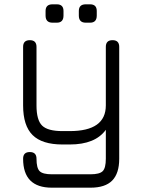

<svg xmlns="http://www.w3.org/2000/svg" viewBox="-20 -669 669 889"><path d="M223 -564Q191 -564 191 -597V-618Q191 -649 223 -649H243Q274 -649 274 -618V-597Q274 -564 243 -564ZM377 -564Q345 -564 345 -597V-618Q345 -649 377 -649H397Q428 -649 428 -618V-597Q428 -564 397 -564ZM220 200Q87 200 87 66Q87 35 118 35Q149 35 149 66Q149 109 163.5 123.5Q178 138 220 138H399Q441 138 455.5 123.5Q470 109 470 66V-68Q421 0 303 0H269Q175 0 131 -43.5Q87 -87 87 -181V-452Q87 -483 118 -483Q149 -483 149 -452V-181Q149 -113 175 -87.5Q201 -62 269 -62H303Q470 -62 470 -181V-452Q470 -483 501 -483Q532 -483 532 -452V66Q532 134 499.5 167Q467 200 399 200Z"/></svg>

Font: Jura Medium
Style: Regular
Weight: 500
Designer: Daniel Johnson, Alexei Vanyashin
Foundry: Daniel Johnson
Version: Version 5.103